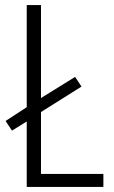

<svg xmlns="http://www.w3.org/2000/svg" viewBox="-20 -734 447 754"><path d="M85 0V-257L27 -221L2 -259L85 -313V-714H141V-349L275 -432L300 -394L141 -294V-51H386V0Z"/></svg>

Font: Noto Sans Tamil Condensed Light
Style: Regular
Weight: 300
Width: 3
Designer: Jelle Bosma - Monotype Design Team
Foundry: Monotype Imaging Inc.
Version: Version 2.004; ttfautohint (v1.8.4.7-5d5b)